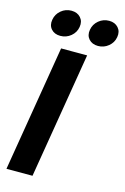

<svg xmlns="http://www.w3.org/2000/svg" viewBox="-140 -1009 700 1071"><g transform="rotate(15 210.0 -473.0)"><path d="M282.7 -727.5 162.1 0H11.7L132.3 -727.5ZM327.1 -793.9Q293 -793.9 273.9 -815.4Q254.9 -836.9 260.7 -869.6Q266.1 -902.3 292 -924.1Q317.9 -945.8 352.1 -945.8Q385.7 -945.8 405 -924.1Q424.3 -902.3 418.5 -869.6Q413.1 -836.9 387 -815.4Q360.8 -793.9 327.1 -793.9ZM109.4 -793.9Q75.2 -793.9 56.4 -815.4Q37.6 -836.9 43.5 -869.6Q48.8 -902.3 74.7 -924.1Q100.6 -945.8 134.3 -945.8Q168.5 -945.8 187.7 -924.1Q207 -902.3 201.2 -869.6Q195.8 -836.9 169.7 -815.4Q143.6 -793.9 109.4 -793.9Z"/></g></svg>

Font: Inter Display
Style: Bold Italic
Weight: 700
Italic angle: -9.39999°
Designer: Rasmus Andersson
Foundry: rsms
Version: Version 4.000;git-a52131595